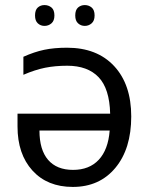

<svg xmlns="http://www.w3.org/2000/svg" viewBox="-20 -735 599 765"><path d="M247.1 -544.9Q366.7 -544.9 434.8 -471.7Q502.9 -398.4 502.9 -271Q502.9 -142.1 439.7 -66.2Q376.5 9.8 270 9.8Q168.5 9.8 109.1 -55.7Q49.8 -121.1 49.8 -231V-282.2H418.9Q416.5 -381.8 372.8 -427.5Q329.1 -473.1 248 -473.1Q200.2 -473.1 159.9 -465.1Q119.6 -457 73.2 -437V-508.8Q116.7 -528.3 156.2 -536.6Q195.8 -544.9 247.1 -544.9ZM271 -58.1Q335.9 -58.1 373.5 -98.4Q411.1 -138.7 417 -214.8H137.2Q137.2 -138.2 171.6 -98.1Q206.1 -58.1 271 -58.1ZM119.6 -673.3Q119.6 -695.3 130.6 -705.1Q141.6 -714.8 157.2 -714.8Q173.3 -714.8 185.1 -705.1Q196.8 -695.3 196.8 -673.3Q196.8 -652.3 185.1 -642.1Q173.3 -631.8 157.2 -631.8Q141.6 -631.8 130.6 -642.1Q119.6 -652.3 119.6 -673.3ZM279.8 -673.3Q279.8 -695.3 291 -705.1Q302.2 -714.8 317.9 -714.8Q333.5 -714.8 345.2 -705.1Q356.9 -695.3 356.9 -673.3Q356.9 -652.3 345.2 -642.1Q333.5 -631.8 317.9 -631.8Q302.2 -631.8 291 -642.1Q279.8 -652.3 279.8 -673.3Z"/></svg>

Font: XL-Viking
Style: Regular
Weight: 400
Foundry: Ascender Corporation
Version: Version 1.10 March 23, 2015